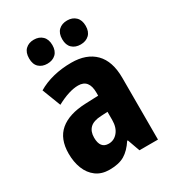

<svg xmlns="http://www.w3.org/2000/svg" viewBox="-184 -862 887 978"><g transform="rotate(-30 259.0 -373.5)"><path d="M274 -560Q363 -560 412 -510.5Q461 -461 461 -363V0H352L326 -73H322Q294 -30 260.5 -10Q227 10 172 10Q125 10 93.5 -13.5Q62 -37 46.5 -76.5Q31 -116 31 -165Q31 -252 82.5 -295.5Q134 -339 232 -343L309 -346V-364Q309 -442 246 -442Q193 -442 119 -402L77 -511Q117 -535 167 -547.5Q217 -560 274 -560ZM270 -249Q225 -247 204.5 -227Q184 -207 184 -171Q184 -107 234 -107Q266 -107 287.5 -133Q309 -159 309 -203V-251ZM99 -686Q99 -721 118 -739Q137 -757 167 -757Q198 -757 217 -738.5Q236 -720 236 -686Q236 -652 217 -634Q198 -616 167 -616Q137 -616 118 -633.5Q99 -651 99 -686ZM294 -686Q294 -721 313 -739Q332 -757 363 -757Q394 -757 413 -738.5Q432 -720 432 -686Q432 -652 413 -634Q394 -616 363 -616Q332 -616 313 -634Q294 -652 294 -686Z"/></g></svg>

Font: Noto Sans Myanmar Condensed ExtraBold
Style: Regular
Weight: 800
Width: 3
Designer: Monotype Design Team
Foundry: Monotype Imaging Inc.
Version: Version 2.107; ttfautohint (v1.8.4.7-5d5b)